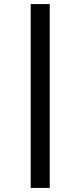

<svg xmlns="http://www.w3.org/2000/svg" viewBox="-20 -780 393 938"><path d="M130 138V-760H223V138Z"/></svg>

Font: IBM Plex Sans Thai Medm
Style: Regular
Weight: 500
Designer: Mike Abbink, Paul van der Laan, Pieter van Rosmalen, Ben Mitchell, Mark Frömberg
Foundry: Bold Monday
Version: Version 1.2